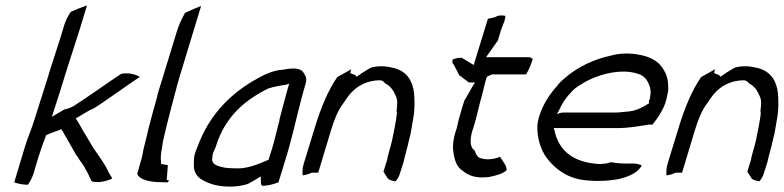

<svg xmlns="http://www.w3.org/2000/svg" viewBox="-20 -681 2919 715"><path d="M33 -2C46 3 65 7 84 7C91 -3 100 -19 105 -35L123 -96C131 -122 141 -148 150 -173L151 -177C168 -186 190 -192 209 -200L211 -196C228 -166 246 -136 263 -105L269 -97C277 -82 291 -68 299 -50C308 -36 314 -20 321 -6C343 2 377 -6 398 -16C394 -25 386 -35 381 -47C367 -76 345 -104 327 -131L299 -178C285 -199 277 -219 262 -240L313 -270C328 -276 339 -283 352 -292C401 -325 449 -360 501 -395C486 -403 461 -412 431 -406C372 -367 315 -325 254 -286C245 -281 233 -276 222 -274H221C210 -267 196 -260 185 -253L173 -246L177 -258C186 -286 196 -316 205 -345L225 -410C242 -464 259 -515 276 -569L304 -661C286 -654 265 -647 244 -637C235 -625 226 -608 220 -590L203 -534C187 -483 170 -434 155 -383L147 -358C135 -318 121 -278 109 -238C98 -201 83 -169 73 -135ZM263 -105ZM299 -50Z M573 -350C570 -341 567 -330 565 -321V-320C554 -281 543 -241 533 -202C526 -168 514 -130 509 -97L491 -33C499 -14 528 -6 562 -3L603 -2C606 -1 607 -4 609 -11C609 -11 608 -10 605 -10L601 -11L605 -66C596 -67 587 -69 579 -71L580 -77C576 -100 583 -128 587 -155C595 -191 604 -228 614 -266C626 -310 636 -352 649 -396L729 -659C712 -652 692 -644 669 -633C658 -613 646 -589 639 -565ZM562 -3H563Z M703 -96C702 -87 702 -80 702 -72C699 -45 713 -22 732 -12C758 4 792 14 838 14C857 14 882 11 903 4C910 0 922 -6 928 -10L951 -24L952 6C952 6 955 8 957 11C976 11 1000 5 1017 -2L1044 -90C1067 -164 1082 -235 1101 -308L1110 -341C1122 -384 1126 -385 1110 -411C1097 -431 1062 -425 1057 -425C1052 -425 1045 -423 1038 -422H1037C993 -419 962 -402 925 -381C843 -333 768 -262 724 -156C716 -135 705 -112 703 -96ZM772 -105C774 -116 781 -127 783 -133C818 -249 895 -310 980 -352H981C999 -358 1026 -363 1044 -365L1045 -366H1047L1057 -370L1049 -342C1039 -304 1029 -270 1020 -233H1021C1016 -218 1010 -188 1005 -172C1002 -158 998 -143 993 -127L980 -86C951 -74 904 -52 861 -54C845 -54 827 -55 815 -57C801 -61 770 -64 770 -87V-88C771 -94 771 -100 772 -105ZM858 -47ZM930 -16ZM1048 -342H1049ZM986 -108H987Z M1111 -71C1106 -55 1106 -40 1107 -28C1118 -29 1131 -33 1141 -38H1165L1213 -197C1223 -229 1237 -269 1259 -297C1268 -310 1279 -328 1293 -341C1317 -365 1353 -382 1394 -382C1407 -382 1411 -373 1415 -370C1434 -361 1446 -343 1454 -323C1461 -310 1460 -291 1457 -270L1458 -258V-257C1454 -227 1448 -195 1441 -163V-162L1435 -138C1430 -121 1426 -106 1422 -90H1423L1408 -42L1425 -15C1431 -11 1441 -7 1453 -6C1458 -11 1466 -23 1469 -34L1483 -78C1486 -89 1487 -98 1491 -110C1493 -119 1495 -127 1498 -137C1501 -152 1505 -166 1509 -183C1512 -201 1517 -226 1520 -247C1525 -275 1524 -308 1522 -334C1517 -378 1497 -415 1446 -428C1417 -435 1394 -437 1364 -430C1353 -425 1344 -419 1331 -411L1308 -395C1303 -406 1291 -403 1284 -410L1288 -423L1236 -394C1202 -345 1175 -280 1153 -208ZM1259 -297Z M1665 -459C1664 -452 1665 -445 1668 -442H1669L1690 -401L1726 -374H1749C1734 -351 1724 -330 1709 -306C1702 -283 1695 -261 1689 -238C1684 -221 1683 -207 1676 -189C1668 -162 1665 -138 1668 -118C1672 -87 1679 -62 1701 -46H1702C1722 -28 1754 -15 1802 -22C1827 -27 1856 -35 1867 -48C1866 -58 1862 -70 1856 -75V-76L1842 -97C1817 -87 1789 -84 1764 -94L1763 -95C1754 -102 1751 -110 1748 -120C1730 -132 1730 -157 1737 -187L1740 -197C1745 -210 1748 -224 1752 -237L1767 -297V-298C1777 -330 1782 -359 1792 -392L1793 -395L1812 -404H1939C1949 -420 1957 -439 1964 -461C1961 -464 1956 -468 1948 -468H1790L1834 -530L1845 -567L1859 -604C1861 -610 1861 -615 1862 -622C1850 -625 1833 -624 1824 -617L1797 -611L1744 -439L1699 -466C1687 -466 1676 -464 1665 -459ZM1673 -183H1674ZM1751 -231ZM1800 -15Z M1990 -254C1985 -239 1982 -226 1981 -213C1980 -167 1993 -124 2016 -93C2046 -53 2089 -20 2150 -11C2195 -5 2243 -6 2288 -15C2322 -24 2355 -37 2370 -65C2363 -68 2352 -72 2340 -72H2311C2290 -72 2272 -74 2254 -77C2243 -72 2227 -71 2214 -70V-69V-70C2113 -75 2060 -122 2045 -195L2042 -204H2280C2320 -204 2359 -211 2396 -217H2410C2428 -240 2453 -275 2461 -309L2467 -336C2469 -347 2469 -356 2468 -366V-367C2467 -393 2458 -412 2446 -430C2427 -457 2394 -473 2349 -479C2320 -484 2281 -482 2256 -474H2255C2193 -461 2131 -432 2083 -390C2074 -383 2066 -375 2058 -366V-365C2029 -333 2005 -298 1990 -254ZM2054 -256 2060 -267C2075 -300 2091 -322 2114 -345C2125 -356 2137 -362 2149 -370C2202 -403 2294 -429 2359 -405C2381 -398 2392 -380 2398 -363C2404 -349 2404 -332 2400 -316H2401C2399 -311 2398 -308 2396 -303L2398 -297C2375 -282 2353 -270 2323 -266L2300 -264C2292 -263 2284 -262 2277 -262H2083C2077 -262 2071 -262 2065 -260ZM2300 -264ZM2461 -306V-307Z M2466 -71C2461 -55 2461 -40 2462 -28C2473 -29 2486 -33 2496 -38H2520L2568 -197C2578 -229 2592 -269 2614 -297C2623 -310 2634 -328 2648 -341C2672 -365 2708 -382 2749 -382C2762 -382 2766 -373 2770 -370C2789 -361 2801 -343 2809 -323C2816 -310 2815 -291 2812 -270L2813 -258V-257C2809 -227 2803 -195 2796 -163V-162L2790 -138C2785 -121 2781 -106 2777 -90H2778L2763 -42L2780 -15C2786 -11 2796 -7 2808 -6C2813 -11 2821 -23 2824 -34L2838 -78C2841 -89 2842 -98 2846 -110C2848 -119 2850 -127 2853 -137C2856 -152 2860 -166 2864 -183C2867 -201 2872 -226 2875 -247C2880 -275 2879 -308 2877 -334C2872 -378 2852 -415 2801 -428C2772 -435 2749 -437 2719 -430C2708 -425 2699 -419 2686 -411L2663 -395C2658 -406 2646 -403 2639 -410L2643 -423L2591 -394C2557 -345 2530 -280 2508 -208ZM2614 -297Z"/></svg>

Font: SolarCharger
Style: 352
Weight: 300
Designer: Mew Too
Foundry: Cannot Into Space Fonts/KineticPlasma Fonts
Version: Version 1.100